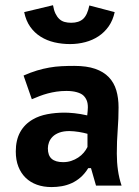

<svg xmlns="http://www.w3.org/2000/svg" viewBox="-20 -722 540 748"><path d="M41.5 0ZM71.8 -427.7Q99.6 -439.9 124 -447.3Q148.4 -454.6 171.9 -458.7Q195.3 -462.9 219.2 -464.1Q243.2 -465.3 269.5 -465.3Q317.9 -465.3 350.8 -453.9Q383.8 -442.4 404.1 -421.1Q424.3 -399.9 433.1 -370.1Q441.9 -340.3 441.9 -303.7Q441.9 -259.3 438.5 -215.8Q435.1 -172.4 435.1 -123.5Q435.1 -89.8 439.5 -59.1Q443.8 -28.3 453.6 1H354L334.5 -66.9H323.7Q310.5 -45.4 293.9 -31Q277.3 -16.6 258.8 -8.3Q240.2 0 220.5 3.4Q200.7 6.8 180.7 6.8Q149.4 6.8 123.8 -2.4Q98.1 -11.7 79.8 -29.5Q61.5 -47.4 51.5 -73Q41.5 -98.6 41.5 -131.8Q41.5 -176.3 58.6 -207.3Q75.7 -238.3 107.9 -256.8Q132.3 -271 164.3 -277.1Q196.3 -283.2 231.9 -283.2Q237.8 -283.2 247.8 -282.7Q257.8 -282.2 269.5 -281Q281.2 -279.8 294.2 -277.6Q307.1 -275.4 319.8 -272.5Q320.8 -281.7 321.5 -289.3Q322.3 -296.9 322.3 -303.7Q322.3 -320.3 317.6 -331.3Q313 -342.3 304.7 -350.1Q296.4 -357.9 279.3 -362.8Q262.2 -367.7 238.8 -367.7Q218.3 -367.7 200.2 -365Q182.1 -362.3 165.8 -357.9Q149.4 -353.5 134.3 -347.7Q119.1 -341.8 104 -335.4ZM226.1 -90.3Q242.7 -90.3 257.6 -95.2Q272.5 -100.1 284.9 -108.4Q297.4 -116.7 306.4 -127.4Q315.4 -138.2 320.8 -149.4V-200.7Q314 -202.6 305.4 -204.6Q296.9 -206.5 287.4 -208Q277.8 -209.5 268.3 -210.4Q258.8 -211.4 250.5 -211.4Q227.1 -211.4 210.9 -205.3Q194.8 -199.2 185.1 -189.5Q175.3 -179.7 170.9 -167.7Q166.5 -155.8 166.5 -144Q166.5 -116.2 181.4 -103.3Q196.3 -90.3 226.1 -90.3ZM186.5 -701.7Q189.9 -681.6 196.3 -668.7Q202.6 -655.8 211.4 -647.7Q220.2 -639.6 231.7 -636.5Q243.2 -633.3 257.3 -633.3Q287.1 -633.3 303.7 -648.2Q320.3 -663.1 328.1 -700.7L426.8 -674.8Q419.9 -643.1 403.6 -619.6Q387.2 -596.2 364 -580.8Q340.8 -565.4 312.3 -557.9Q283.7 -550.3 252.9 -550.3Q221.2 -550.3 191.9 -557.1Q162.6 -564 138.7 -578.9Q114.7 -593.8 97.9 -617.4Q81.1 -641.1 74.2 -674.8Z"/></svg>

Font: PT Astra Sans
Style: Bold
Weight: 700
Designer: A.Korolkova, I. Chaeva
Foundry: ParaType Ltd
Version: Version 1.001; ttfautohint (v1.6)